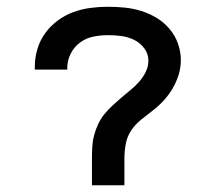

<svg xmlns="http://www.w3.org/2000/svg" viewBox="-20 -548 640 568"><path d="M252 0V-78Q252 -96 253 -113.5Q254 -131 258.5 -148Q263 -165 270.5 -181Q278 -197 289 -210.5Q300 -224 313 -236Q326 -248 339.5 -259.5Q353 -271 366.5 -282Q380 -293 391.5 -306Q403 -319 411 -335Q419 -351 419 -369Q419 -389 406.5 -405.5Q394 -422 376 -430.5Q358 -439 338.5 -441.5Q319 -444 299 -444Q277 -444 255.5 -439.5Q234 -435 216.5 -422Q199 -409 189 -389Q179 -369 179 -347V-342H83V-351Q83 -377 90.5 -402.5Q98 -428 113.5 -449.5Q129 -471 150.5 -487Q172 -503 196.5 -512Q221 -521 247 -524.5Q273 -528 299 -528Q324 -528 349 -525.5Q374 -523 398 -515.5Q422 -508 443.5 -495Q465 -482 481.5 -462.5Q498 -443 506.5 -419Q515 -395 515 -370Q515 -348 508.5 -327Q502 -306 491 -287Q480 -268 465 -251.5Q450 -235 432.5 -221.5Q415 -208 397.5 -194Q380 -180 368 -162Q356 -144 352 -122Q348 -100 348 -78V0Z"/></svg>

Font: Iosevka Aile Medium
Style: Regular
Weight: 500
Designer: Belleve Invis
Foundry: Belleve Invis
Version: Version 27.3.5; ttfautohint (v1.8.4)